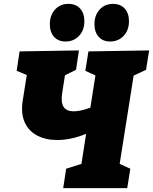

<svg xmlns="http://www.w3.org/2000/svg" viewBox="-20 -970 789 990"><path d="M652 -100 636 0H306L321 -100L400 -125L424 -280Q346 -248 275 -248Q215 -248 171 -271.5Q127 -295 107 -340.5Q87 -386 97 -450L118 -583L66 -605L81 -705L387 -710L372 -610L315 -582L300 -486Q287 -396 359 -396Q396 -396 446 -415L472 -581L420 -605L436 -705L749 -710L733 -610L669 -580L597 -125ZM318 -756Q280 -756 258.5 -780.5Q237 -805 237 -845Q237 -891 263.5 -920.5Q290 -950 333 -950Q371 -950 393 -926Q415 -902 415 -861Q415 -814 387.5 -785Q360 -756 318 -756ZM548 -756Q510 -756 488.5 -780.5Q467 -805 467 -845Q467 -891 493.5 -920.5Q520 -950 563 -950Q601 -950 623 -926Q645 -902 645 -861Q645 -814 617.5 -785Q590 -756 548 -756Z"/></svg>

Font: Bitter Black
Style: Italic
Weight: 900
Italic angle: -9°
Designer: Sol Matas, and Bitter project Authors
Foundry: Sol Matas
Version: Version 2.001